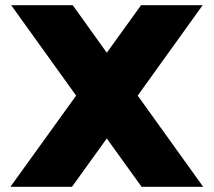

<svg xmlns="http://www.w3.org/2000/svg" viewBox="-20 -719 822 739"><path d="M273 -351 23 -699H260L391 -516L523 -699H760L510 -351L762 0H525L391 -186L257 0H20Z"/></svg>

Font: Prompt ExtraBold
Style: Regular
Weight: 800
Designer: Katatrad Team
Foundry: CadsonDemak
Version: Version 1.000